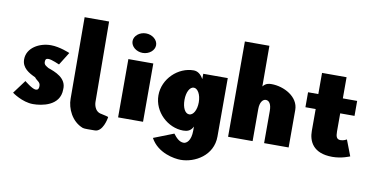

<svg xmlns="http://www.w3.org/2000/svg" viewBox="-98 -1146 3318 1706"><g transform="rotate(10 1561.0 -292.5)"><path d="M295.2 -528C191.2 -528 81.5 -468 81.5 -363C81.5 -286 146.5 -250 205.3 -223C227.7 -193 257.2 -190 257.2 -153C257.2 -119 241.4 -116 228.2 -116C198.1 -116 126.5 -175 126.5 -175L36.5 -54C36.5 -54 129 15 227.7 15C303.1 15 470 -9 470 -160C478.4 -265 368.4 -303 308.4 -324C285.2 -338 266.2 -346 266.2 -373C266.2 -397 274.7 -404 295.2 -404C323.7 -404 394.7 -372 394.7 -372L467.2 -488C467.2 -488 375.9 -528 295.2 -528Z M546.1 -825 549.2 -90C548.6 -4.6 597.6 108.4 701.1 147C715.3 152.3 769.9 150 809.9 150C882.2 149.7 903.6 26 903.6 26C907.2 7 915.5 13 843.5 -4C771.8 -13.7 771.8 -99 771.8 -99L766.8 -825Z M993.5 0H1218.5V-526H993.5ZM1002.2 -690C1002.2 -642 1051 -602 1108.5 -602C1166 -602 1214.8 -642 1214.8 -690C1214.8 -738 1166 -778 1108.5 -778C1051 -778 1002.2 -738 1002.2 -690Z M1329.9 126C1397.4 251 1549 275 1605.4 275C1733.8 275 1892.6 186 1892.6 14V-513H1671.3V-467H1669.8C1647.6 -506 1618.6 -528 1582.7 -528C1443.7 -528 1312.4 -406 1312.4 -256C1312.4 -106 1443.7 15 1582.7 15C1619.7 15 1651.3 5 1671.3 -37V1C1671.3 92 1631.3 121 1605.4 121C1564.8 121 1534.9 86 1511.2 55ZM1547.4 -256C1547.4 -327 1575.4 -377 1610.7 -377C1645.5 -377 1676.3 -327 1676.3 -256C1676.3 -186 1647.1 -136 1610.7 -136C1572.7 -136 1547.4 -186 1547.4 -256Z M2207.1 -860H1985.8V0H2207.1V-290C2207.1 -350 2231.8 -381 2259.8 -381C2289.8 -381 2310.9 -352 2310.9 -290V0H2532.2V-338C2532.2 -458 2397.2 -528 2285.6 -528C2263 -528 2232.9 -526 2208.1 -493Z M2709.5 -513H2617V-378H2709.5V-181C2709.5 -90 2752 15 2928.3 15C3013.7 15 3085 -17 3085 -17L3030 -160C3030 -160 3003.7 -144 2975 -144C2940 -144 2930.8 -167 2930.8 -215V-378H3060V-513H2930.8V-704H2709.5Z"/></g></svg>

Font: Blink
Style: Wide
Weight: 400
Designer: Mew Too
Foundry: Cannot Into Space Fonts
Version: Version 001.000